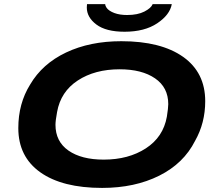

<svg xmlns="http://www.w3.org/2000/svg" viewBox="-20 -899 1056 931"><path d="M584 -745.1Q494.1 -745.1 447.5 -780Q400.9 -814.9 400.9 -862.8Q400.9 -874 401.9 -878.9H490.2Q490.2 -871.1 497.1 -860.8Q508.3 -845.7 534.4 -835.9Q560.5 -826.2 596.2 -826.2Q647.5 -826.2 680.2 -843Q712.9 -859.9 720.2 -878.9H813Q803.7 -827.1 742.4 -786.1Q681.2 -745.1 584 -745.1ZM475.1 12.2Q282.2 12.2 175.5 -63.5Q68.8 -139.2 68.8 -277.8Q68.8 -397 126 -488.8Q185.1 -589.8 300.5 -644.5Q416 -699.2 567.9 -699.2Q760.7 -699.2 867.9 -623.3Q975.1 -547.4 975.1 -408.2Q975.1 -302.7 925.8 -215.8Q870.6 -106.4 752 -47.1Q633.3 12.2 475.1 12.2ZM482.9 -125Q603 -125 687.3 -179.7Q771.5 -234.4 789.1 -333Q795.9 -376.5 795.9 -394Q795.9 -475.1 731.9 -519Q668 -563 560.1 -563Q439.9 -563 357.2 -508.8Q274.4 -454.6 256.8 -356Q249 -313.5 249 -293.9Q249 -212.9 312 -168.9Q375 -125 482.9 -125Z"/></svg>

Font: Archivo Expanded
Style: Bold Italic
Weight: 700
Width: 7
Italic angle: -10°
Designer: Hector Gatti
Foundry: Omnibus-Type
Version: Version 2.001